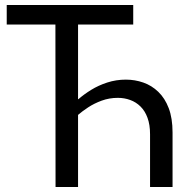

<svg xmlns="http://www.w3.org/2000/svg" viewBox="-20 -748 779 768"><path d="M202.2 0 201.6 -728H292.2V-351.3H293.6Q315.9 -370.7 344.8 -388.6Q373.8 -406.5 409.2 -418Q444.6 -429.5 483.6 -429.5Q519.8 -429.5 553.2 -417.8Q586.6 -406.2 613.1 -380.8Q639.6 -355.4 654.9 -315.3Q670.2 -275.1 670.2 -218.1V0H580.2V-211Q580.2 -249.1 570.1 -276.6Q560.1 -304.2 542.1 -321.9Q524.1 -339.7 500.7 -348.1Q477.4 -356.6 451.4 -356.6Q417.2 -356.6 386.7 -345.4Q356.3 -334.2 332.4 -318.4Q308.5 -302.6 292.2 -288.4V0ZM6.9 -649.9V-728H512.9V-649.9Z"/></svg>

Font: Murecho Thin
Style: Regular
Weight: 100
Designer: Neil Summerour
Foundry: Positype
Version: Version 1.010